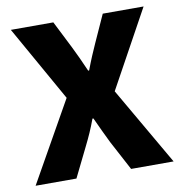

<svg xmlns="http://www.w3.org/2000/svg" viewBox="-75 -721 750 792"><g transform="rotate(-10 300.0 -325.5)"><path d="M11 0 200 -335 22 -651H200L258 -536Q269 -514 281 -488Q293 -462 307 -430H311Q323 -462 334 -488Q345 -514 355 -536L407 -651H578L400 -327L589 0H411L345 -124Q332 -150 320 -176Q308 -202 294 -232H290Q279 -202 267.5 -176Q256 -150 243 -124L182 0Z"/></g></svg>

Font: Source Code Pro ExtraBold
Style: Regular
Weight: 800
Monospace: yes
Designer: Paul D. Hunt, Teo Tuominen
Foundry: Adobe Systems Incorporated
Version: Version 1.018;hotconv 1.0.116;makeotfexe 2.5.65601